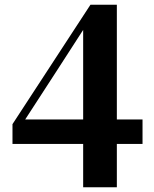

<svg xmlns="http://www.w3.org/2000/svg" viewBox="-20 -780 652 815"><path d="M333 15H476V-169H585V-273H476V-760H364L33 -253V-169H333ZM87 -273 220 -478 333 -653V-273Z"/></svg>

Font: GenKiMin2 TW H
Style: Regular
Weight: 900
Version: Version 2.100;PS 2.1;hotconv 16.6.51;makeotf.lib2.5.65220 DE